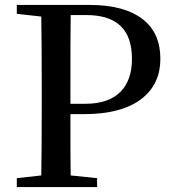

<svg xmlns="http://www.w3.org/2000/svg" viewBox="-20 -757 696 777"><path d="M373 0V-36L266 -47C265 -104 265 -187 265 -295H318C424 -295 504 -317 558 -361C605 -400 629 -452 629 -519C629 -588 606 -641 559 -678C510 -717 438 -737 343 -737H48V-701L147 -690C148 -625 149 -526 149 -394V-343C149 -210 148 -112 147 -47L48 -36V0ZM265 -394C265 -529 265 -630 266 -696H330C453 -696 514 -637 514 -519C514 -462 499 -419 470 -388C438 -354 390 -337 325 -337H265Z"/></svg>

Font: AllPunType SemiBold
Style: Regular
Weight: 600
Version: 1.0